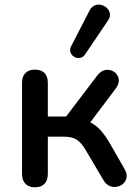

<svg xmlns="http://www.w3.org/2000/svg" viewBox="-20 -791 588 819"><path d="M129 8C165 8 184 -13 184 -49V-208H251C299 -208 321 -194 349 -145L421 -23C456 39 547 -6 513 -67L450 -177C422 -225 397 -254 365 -269L475 -415C517 -472 437 -526 395 -469L262 -294H184V-438C184 -474 165 -494 129 -494C94 -494 74 -474 74 -438V-49C74 -13 94 8 129 8ZM343 -559 441 -704C476 -753 390 -803 362 -746L283 -593C264 -554 320 -524 343 -559Z"/></svg>

Font: SN Pro Medium
Style: Regular
Weight: 500
Designer: Tobias Whetton
Foundry: Supernotes
Version: Version 1.003;Glyphs 3.3 (3324)